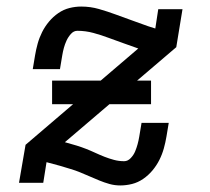

<svg xmlns="http://www.w3.org/2000/svg" viewBox="-20 -558 640 586"><path d="M347 8Q330 8 314 3.5Q298 -1 283.5 -7Q269 -13 254 -19.5Q239 -26 224.5 -32Q210 -38 194.5 -42.5Q179 -47 163 -52L122 -63L112 0H38L58 -116L402 -410Q380 -418 357 -426Q334 -434 311.5 -442.5Q289 -451 265 -457.5Q241 -464 216 -464Q205 -464 196.5 -454.5Q188 -445 183 -434Q178 -423 175 -412Q172 -401 170 -389L163 -347H80L87 -389Q90 -407 95 -425Q100 -443 108.5 -460Q117 -477 129.5 -492Q142 -507 158 -518Q174 -529 192 -533.5Q210 -538 228 -538Q256 -538 282 -530.5Q308 -523 332.5 -514Q357 -505 382 -496Q407 -487 432 -478L454 -471L463 -530H537L518 -414L178 -124L185 -122Q200 -118 214.5 -113.5Q229 -109 243 -103.5Q257 -98 271 -91.5Q285 -85 299 -79.5Q313 -74 328 -70Q343 -66 359 -66Q370 -66 379 -75.5Q388 -85 392.5 -96Q397 -107 400 -118Q403 -129 405 -141L412 -183H495L488 -141Q485 -123 480 -105Q475 -87 466.5 -70Q458 -53 445.5 -38Q433 -23 417 -12Q401 -1 383 3.5Q365 8 347 8ZM441 -240H139V-312H441Z"/></svg>

Font: Iosevka Slab Extended
Style: Italic
Weight: 400
Width: 7
Italic angle: -9°
Monospace: yes
Designer: Belleve Invis
Foundry: Belleve Invis
Version: Version 11.1.0; ttfautohint (v1.8.3)